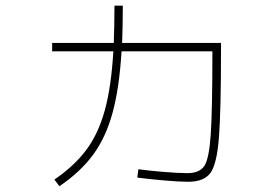

<svg xmlns="http://www.w3.org/2000/svg" viewBox="-20 -641 978 674"><path d="M461.9 -17.6 465.8 -46.9Q504.4 -41.5 556.2 -37.4Q607.9 -33.2 637.7 -33.2Q680.2 -33.2 697 -58.1Q713.9 -83 719.7 -167.5Q725.6 -252 725.6 -460.9H406.7Q398.9 -332 375.2 -245.4Q351.6 -158.7 306.9 -97.9Q262.2 -37.1 188.5 12.7L170.9 -10.7Q241.2 -58.6 283.4 -115.5Q325.7 -172.4 348.1 -254.6Q370.6 -336.9 377.9 -460.9H163.1V-490.2H379.4Q381.8 -557.1 381.8 -621.1H411.1Q411.1 -557.1 408.7 -490.2H755.9V-475.6Q755.9 -250.5 748.5 -157.5Q741.2 -64.5 718.5 -33.7Q695.8 -2.9 640.6 -2.9Q608.9 -2.9 556.2 -7.6Q503.4 -12.2 461.9 -17.6Z"/></svg>

Font: Pretendard Thin
Style: Regular
Weight: 100
Designer: Base glyphs from Inter by Rasmus Andersson; Hangeul glyphs from Noto Sans CJK(Source Han Sans) by Jang Soo-young and Kan
Foundry: Kil Hyung-jin
Version: Version 1.309